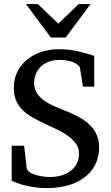

<svg xmlns="http://www.w3.org/2000/svg" viewBox="-20 -936 561 972"><path d="M481.9 -188Q481.9 -149.9 467 -113.3Q452.1 -76.7 419.9 -47.9Q387.7 -19 337.4 -1.5Q287.1 16.1 216.8 16.1Q175.8 16.1 143.3 10.3Q110.8 4.4 87.4 -2.4Q60.5 -10.7 39.1 -21V-198.2H102.1L115.2 -85Q116.2 -79.1 121.3 -72.3Q126.5 -65.4 131.8 -63L140.1 -58.6Q147.5 -55.2 160.2 -51Q172.9 -46.9 191.2 -43.5Q209.5 -40 232.9 -40Q264.6 -40 291.7 -48.1Q318.8 -56.2 338.4 -71.3Q357.9 -86.4 368.9 -108.4Q379.9 -130.4 379.9 -158.2Q379.9 -188.5 362.5 -211.2Q345.2 -233.9 319.1 -251.7Q293 -269.5 262.2 -283.7Q231.4 -297.9 204.1 -311Q173.3 -325.7 145.3 -341.3Q117.2 -356.9 95.9 -377.4Q74.7 -397.9 62.3 -425.5Q49.8 -453.1 49.8 -491.2Q49.8 -535.6 67.4 -571.8Q85 -607.9 116 -633.5Q147 -659.2 189.2 -673.1Q231.4 -687 280.8 -687Q309.1 -687 334.2 -683.6Q359.4 -680.2 381.1 -675Q402.8 -669.9 421.6 -664.1Q440.4 -658.2 457 -652.8V-497.1H399.9L384.8 -592.8Q383.8 -597.7 379.2 -602.5Q374.5 -607.4 370.1 -609.9Q369.1 -610.4 363.8 -614.3Q358.4 -618.2 347.9 -622.1Q337.4 -626 321 -629.4Q304.7 -632.8 282.2 -632.8Q252 -632.8 228 -624Q204.1 -615.2 187.5 -599.4Q170.9 -583.5 161.9 -562Q152.8 -540.5 152.8 -515.1Q152.8 -492.2 161.9 -473.4Q170.9 -454.6 188.7 -438.7Q206.5 -422.9 232.4 -409.2Q258.3 -395.5 292 -382.8Q337.4 -365.7 372.8 -347.2Q408.2 -328.6 432.4 -305.7Q456.5 -282.7 469.2 -254.2Q481.9 -225.6 481.9 -188ZM312.5 -746.1H237.3L111.3 -915.5H171.4L275.4 -816.4L378.4 -915.5H438.5Z"/></svg>

Font: Charis SIL Eur
Style: Regular
Weight: 400
Foundry: SIL International
Version: Version 5.000